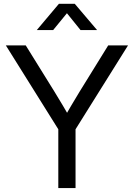

<svg xmlns="http://www.w3.org/2000/svg" viewBox="-20 -959 683 979"><path d="M277.3 0V-299.8L9.8 -727.5H111.3L257.3 -492.2Q279.3 -457 299.8 -421.9Q320.3 -386.7 340.8 -351.6H303.2Q323.2 -386.7 344 -421.9Q364.7 -457 386.2 -492.2L531.7 -727.5H632.8L365.2 -299.8V0ZM251 -805.7H168V-806.2L280.3 -939.5H361.3L474.6 -806.2V-805.7H390.6L321.3 -891.6Z"/></svg>

Font: Inter Khmer Looped
Style: Regular
Weight: 400
Designer: Rasmus Andersson, Sovichet Tep
Foundry: Anagata Design
Version: Version 1.000